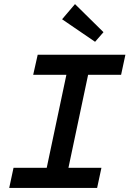

<svg xmlns="http://www.w3.org/2000/svg" viewBox="-20 -917 632 937"><path d="M25 0 46 -98H208L304 -552H142L164 -650H592L571 -552H410L314 -98H475L454 0ZM444 -713 283 -823 346 -897 485 -760Z"/></svg>

Font: Sometype Mono SemiBold
Style: Italic
Weight: 600
Italic angle: -12°
Designer: Ryoichi Tsunekawa
Foundry: Dharma Type
Version: Version 1.001